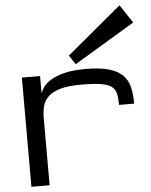

<svg xmlns="http://www.w3.org/2000/svg" viewBox="-59 -937 774 985"><g transform="rotate(-5 328.0 -444.0)"><path d="M656.2 -794.4 593.8 -888.2 312.5 -653.8 343.8 -606.9ZM546.9 -379.4Q546.9 -414.6 541.7 -437.7Q536.6 -460.9 517.6 -474.9Q498.5 -488.8 461.2 -494.4Q423.8 -500 359.4 -500Q296.4 -500 256.8 -489Q217.3 -478 194.8 -458Q172.4 -438 164.3 -410.2Q156.2 -382.3 156.2 -348.1V0H62.5V-562.5H156.2V-473.1Q161.1 -488.3 174.3 -506.6Q187.5 -524.9 214.4 -540.8Q241.2 -556.6 283.9 -567.4Q326.7 -578.1 390.6 -578.1Q463.9 -578.1 509.8 -565.2Q555.7 -552.2 581.3 -527.1Q606.9 -502 616 -464.8Q625 -427.7 625 -379.4Z"/></g></svg>

Font: Michroma
Style: Regular
Weight: 400
Version: Version 1.000